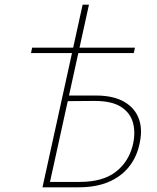

<svg xmlns="http://www.w3.org/2000/svg" viewBox="-20 -798 667 818"><path d="M161 0 332 -778H359L193 -23H320Q417 -23 472 -65Q527 -107 545 -177Q558 -228 547.5 -271.5Q537 -315 497.5 -341.5Q458 -368 383 -368L257 -367L259 -391H389Q464 -391 510.5 -363.5Q557 -336 573 -288Q589 -240 572 -175Q559 -122 525.5 -82.5Q492 -43 439.5 -21.5Q387 0 314 0ZM112 -572 117 -595H555L550 -572Z"/></svg>

Font: Ysabeau Office Thin
Style: Italic
Weight: 250
Italic angle: -12°
Designer: Christian Thalmann (Catharsis Fonts)
Version: Version 2.001;gftools[0.9.30]; featfreeze: tnum,lnum,ss02